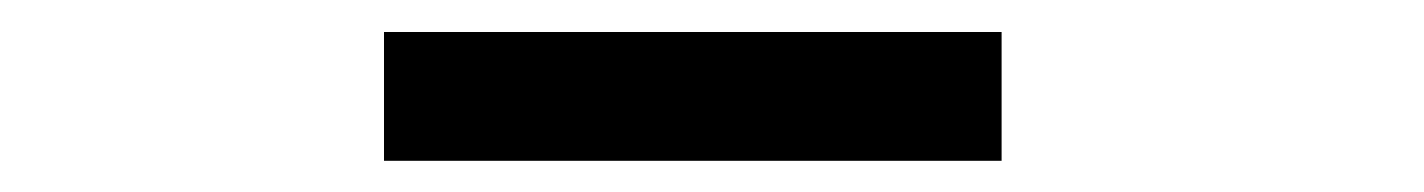

<svg xmlns="http://www.w3.org/2000/svg" viewBox="-20 -760 890 120"><path d="M220 -740H606V-659.5H220Z"/></svg>

Font: League Mono Wide Medium
Style: Regular
Weight: 500
Width: 8
Designer: Tyler Finck
Foundry: The League of Moveable Type / Tyler Finck
Version: Version 2.210